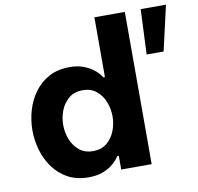

<svg xmlns="http://www.w3.org/2000/svg" viewBox="-84 -847 973 944"><g transform="rotate(-10 402.5 -375.0)"><path d="M283.8 10Q225 10 181.5 -13.5Q138 -37 108.9 -76.5Q79.8 -116 65.4 -165Q51 -214 51 -265Q51 -316 65.4 -365Q79.8 -414 108.9 -453.5Q138 -493 181.5 -516.5Q225 -540 283.8 -540Q322.4 -540 350.4 -529.9Q378.4 -519.8 397.1 -506.2Q415.8 -492.6 426.3 -479.9Q436.8 -467.2 440.4 -461.6H447.6V-760H599.6V0H447.6V-68.4H440.4Q436.8 -62.8 426.3 -49.9Q415.8 -37 397.1 -23.4Q378.4 -9.8 350.4 0.1Q322.4 10 283.8 10ZM328 -113Q369 -113 396.4 -135.5Q423.8 -158 437.4 -192.9Q451 -227.8 451 -265Q451 -302.6 437.4 -337.3Q423.8 -372 396.4 -394.5Q369 -417 328 -417Q287 -417 259.4 -394.5Q231.8 -372 218.2 -337.3Q204.6 -302.6 204.6 -265Q204.6 -227.8 218.2 -192.9Q231.8 -158 259.4 -135.5Q287 -113 328 -113ZM753.6 -535.2H668.8L678.8 -760H805Z"/></g></svg>

Font: Be Vietnam Pro Variable Thin
Style: Regular
Weight: 100
Designer: Lam Bao, Tony Le, Vietanh Nguyen
Foundry: Yellow Type Foundry
Version: Version 1.002